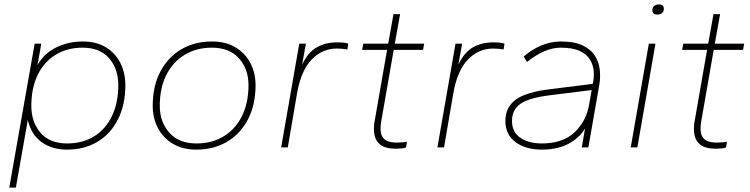

<svg xmlns="http://www.w3.org/2000/svg" viewBox="-20 -668 3398 870"><path d="M22 182 137 -470H167L150 -373Q180 -427 235.5 -453.5Q291 -480 354 -480Q418 -480 461 -453Q504 -426 526 -381.5Q548 -337 548 -282Q548 -193 514.5 -127Q481 -61 421.5 -25.5Q362 10 284 10Q216 10 168.5 -24Q121 -58 106 -125L52 182ZM284 -18Q355 -18 407 -50.5Q459 -83 487.5 -142.5Q516 -202 516 -282Q516 -356 474.5 -404Q433 -452 354 -452Q284 -452 231.5 -419.5Q179 -387 150.5 -328Q122 -269 122 -188Q122 -115 163.5 -66.5Q205 -18 284 -18Z M870 10Q807 10 762.5 -17Q718 -44 695 -89Q672 -134 672 -188Q672 -278 706.5 -343.5Q741 -409 801.5 -444.5Q862 -480 940 -480Q1004 -480 1048 -453Q1092 -426 1115 -381.5Q1138 -337 1138 -282Q1138 -193 1103.5 -127Q1069 -61 1008.5 -25.5Q948 10 870 10ZM870 -18Q941 -18 994 -50.5Q1047 -83 1076.5 -142.5Q1106 -202 1106 -282Q1106 -356 1062.5 -404Q1019 -452 940 -452Q870 -452 816.5 -419.5Q763 -387 733.5 -328Q704 -269 704 -188Q704 -115 747.5 -66.5Q791 -18 870 -18Z M1254 0 1336 -470H1366L1349 -375Q1376 -432 1416 -454Q1456 -476 1507 -476Q1545 -476 1558 -470L1554 -444Q1542 -446 1530.5 -447Q1519 -448 1507 -448Q1440 -448 1392 -398Q1344 -348 1326 -245L1284 0Z M1777 6Q1727 6 1704 -12Q1681 -30 1676.5 -58.5Q1672 -87 1677 -116L1734 -442H1621L1626 -470H1739L1763 -604H1793L1769 -470H1902L1897 -442H1764L1707 -116Q1703 -91 1705.5 -69.5Q1708 -48 1724.5 -35Q1741 -22 1777 -22Q1789 -22 1802.5 -23Q1816 -24 1824 -26L1820 0Q1812 3 1799 4.5Q1786 6 1777 6Z M1962 0 2044 -470H2074L2057 -375Q2084 -432 2124 -454Q2164 -476 2215 -476Q2253 -476 2266 -470L2262 -444Q2250 -446 2238.5 -447Q2227 -448 2215 -448Q2148 -448 2100 -398Q2052 -348 2034 -245L1992 0Z M2435 10Q2362 10 2316 -24Q2270 -58 2270 -120Q2270 -182 2317 -216.5Q2364 -251 2474 -264L2666 -288Q2672 -314 2670.5 -342.5Q2669 -371 2654.5 -396Q2640 -421 2608 -436.5Q2576 -452 2521 -452Q2448 -452 2368 -387L2353 -412Q2390 -444 2433 -462Q2476 -480 2521 -480Q2585 -480 2622.5 -461Q2660 -442 2677.5 -412.5Q2695 -383 2698 -349.5Q2701 -316 2696 -286L2646 0H2616L2631 -86Q2605 -42 2555 -16Q2505 10 2435 10ZM2435 -18Q2530 -18 2583 -68Q2636 -118 2649 -192L2661 -260L2469 -236Q2375 -224 2337.5 -197Q2300 -170 2300 -120Q2300 -70 2337.5 -44Q2375 -18 2435 -18Z M2959 -602Q2936 -602 2936 -622Q2936 -634 2944 -641Q2952 -648 2965 -648Q2988 -648 2988 -628Q2988 -616 2980 -609Q2972 -602 2959 -602ZM2838 0 2920 -470H2950L2868 0Z M3227 6Q3177 6 3154 -12Q3131 -30 3126.5 -58.5Q3122 -87 3127 -116L3184 -442H3071L3076 -470H3189L3213 -604H3243L3219 -470H3352L3347 -442H3214L3157 -116Q3153 -91 3155.5 -69.5Q3158 -48 3174.5 -35Q3191 -22 3227 -22Q3239 -22 3252.5 -23Q3266 -24 3274 -26L3270 0Q3262 3 3249 4.5Q3236 6 3227 6Z"/></svg>

Font: Gantari Thin
Style: Italic
Weight: 100
Italic angle: -10°
Designer: Anugrah Pasau
Foundry: Lafontype
Version: Version 1.000; ttfautohint (v1.8.4.7-5d5b)